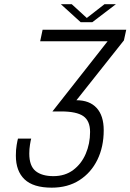

<svg xmlns="http://www.w3.org/2000/svg" viewBox="-20 -878 617 908"><path d="M224.5 9.5Q137.5 9.5 96.2 -29.8Q55 -69 55 -142Q55 -170.5 58.8 -192.2Q62.5 -214 65 -222.5H127.5Q125 -214 121.8 -193.8Q118.5 -173.5 118.5 -151.5Q118.5 -93.5 148.2 -69.2Q178 -45 232.5 -45Q287.5 -45 326.2 -74Q365 -103 385.5 -150.8Q406 -198.5 406 -254Q406 -306.5 374 -328.8Q342 -351 269 -351H228L489 -683H170L181.5 -737.5H577L566 -687L341.5 -404Q403.5 -404 437 -367.5Q470.5 -331 470.5 -262Q470.5 -183.5 440.5 -122.2Q410.5 -61 355.5 -25.8Q300.5 9.5 224.5 9.5ZM268 -858H319.5L390.5 -793L474 -858H528L416.5 -773H361.5Z"/></svg>

Font: Epilogue Light
Style: Italic
Weight: 300
Italic angle: -12°
Designer: Tyler Finck
Foundry: Etcetera Type Co
Version: Version 2.111; ttfautohint (v1.8.3)